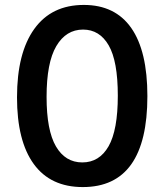

<svg xmlns="http://www.w3.org/2000/svg" viewBox="-20 -740 667 779"><path d="M316 19Q185 19 117 -74.5Q49 -168 49 -345Q49 -525 119 -622.5Q189 -720 320 -720Q447 -720 512.5 -626.5Q578 -533 578 -350Q578 19 316 19ZM314 -81Q383 -81 420.5 -146.5Q458 -212 458 -352Q458 -492 421 -556Q384 -620 317 -620Q248 -620 208.5 -553Q169 -486 169 -347Q169 -211 207 -146Q245 -81 314 -81Z"/></svg>

Font: Moderustic Med
Style: Regular
Weight: 500
Designer: Tural Alisoy
Foundry: TAFT Foundry
Version: Version 2.110